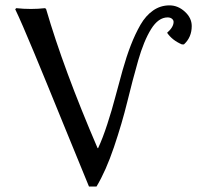

<svg xmlns="http://www.w3.org/2000/svg" viewBox="-20 -678 727 708"><path d="M658.2 -514.2H650.9Q615.2 -529.3 596.2 -557.1Q620.1 -578.1 620.1 -597.2Q620.1 -604 614 -608.9Q607.9 -613.8 598.1 -613.8Q564 -613.8 537.1 -570.6Q510.3 -527.3 489.5 -454.8Q468.8 -382.3 449.5 -303.2Q430.2 -224.1 400.4 -136Q370.6 -47.9 335.9 9.8H308.1Q276.4 -66.4 213.9 -220.2Q151.4 -374 105.2 -485.1Q59.1 -596.2 36.1 -644L40 -647.9Q65.9 -645 94.2 -645Q120.1 -645 146 -647.9L149.9 -645Q214.4 -423.3 339.8 -131.8H341.8Q358.9 -168.5 375.7 -220.2Q392.6 -272 405 -319.6Q417.5 -367.2 431.9 -418.5Q446.3 -469.7 462.4 -511.2Q478.5 -552.7 498 -586.7Q517.6 -620.6 544.7 -639.4Q571.8 -658.2 605 -658.2Q636.2 -658.2 661.6 -635Q687 -611.8 687 -582Q687 -540.5 658.2 -514.2Z"/></svg>

Font: Linear Smooth
Style: Regular
Weight: 400
Designer: Philipp H. Poll, Flanker
Foundry: Philipp H. Poll, reworked by Flanker
Version: Version 1.061 | FøM Fix